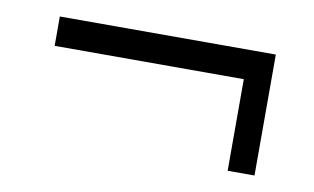

<svg xmlns="http://www.w3.org/2000/svg" viewBox="-40 -433 606 371"><g transform="rotate(10 263.5 -247.5)"><path d="M475.6 -366.2V-128.9H422.9V-308.6H51.8V-366.2Z"/></g></svg>

Font: Crimson Pro Light
Style: Regular
Weight: 300
Designer: Jacques Le Bailly
Foundry: Baron von Fonthausen
Version: Version 1.003